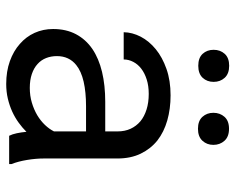

<svg xmlns="http://www.w3.org/2000/svg" viewBox="-92 -682 783 640"><g transform="rotate(90 300.0 -361.5)"><path d="M432.1 0H526.4V-7.8Q517.6 -29.8 512.7 -59.3Q507.8 -88.9 507.8 -115.2V-360.8Q507.8 -405.3 491.7 -438.5Q475.6 -471.7 447.8 -494.1Q419.4 -516.1 380.9 -527.1Q342.3 -538.1 297.4 -538.1Q248 -538.1 209.2 -524.4Q170.4 -510.7 143.6 -488.8Q116.2 -466.3 101.8 -438.5Q87.4 -410.6 86.9 -381.8H177.7Q177.7 -398.4 185.8 -413.8Q193.8 -429.2 208.5 -440.4Q223.1 -451.7 244.4 -458.5Q265.6 -465.3 292.5 -465.3Q321.3 -465.3 344.5 -458Q367.7 -450.7 383.8 -437.5Q399.9 -423.8 408.7 -404.8Q417.5 -385.7 417.5 -361.8V-320.3H318.8Q263.7 -320.3 219 -309.6Q174.3 -298.8 142.6 -277.3Q110.8 -255.4 93.5 -222.7Q76.2 -189.9 76.2 -146.5Q76.2 -113.3 89.1 -84.7Q102.1 -56.2 126 -35.6Q149.4 -14.6 183.3 -2.4Q217.3 9.8 259.3 9.8Q285.2 9.8 308.1 4.4Q331.1 -1 351.6 -10.3Q371.6 -19.5 388.4 -31.7Q405.3 -43.9 418.9 -57.6Q420.4 -41 423.6 -25.6Q426.8 -10.3 432.1 0ZM272.5 -68.8Q246.1 -68.8 226.1 -75.7Q206.1 -82.5 192.9 -94.7Q179.7 -106.4 173.1 -123Q166.5 -139.6 166.5 -159.2Q166.5 -179.7 174.1 -195.8Q181.6 -211.9 196.3 -223.6Q216.8 -240.2 251.7 -248.3Q286.6 -256.3 333.5 -256.3H417.5V-149.4Q409.7 -133.8 396 -119.4Q382.3 -105 363.8 -93.8Q344.7 -82.5 321.8 -75.7Q298.8 -68.8 272.5 -68.8ZM145.5 -681.6Q145.5 -659.7 158.9 -645Q172.4 -630.4 198.7 -630.4Q225.1 -630.4 238.8 -645Q252.4 -659.7 252.4 -681.6Q252.4 -703.6 238.8 -718.5Q225.1 -733.4 198.7 -733.4Q172.4 -733.4 158.9 -718.5Q145.5 -703.6 145.5 -681.6ZM355.5 -680.7Q355.5 -659.2 368.9 -644.3Q382.3 -629.4 408.7 -629.4Q435.1 -629.4 448.7 -644.3Q462.4 -659.2 462.4 -680.7Q462.4 -702.6 448.7 -717.8Q435.1 -732.9 408.7 -732.9Q382.3 -732.9 368.9 -717.8Q355.5 -702.6 355.5 -680.7Z"/></g></svg>

Font: RobotoMono Nerd Font
Style: Regular
Weight: 400
Monospace: yes
Designer: Google
Version: Version 3.000;Nerd Fonts 3.2.1